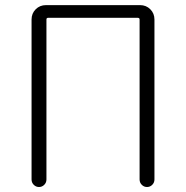

<svg xmlns="http://www.w3.org/2000/svg" viewBox="-20 -749 744 769"><path d="M106.4 -30.3V-670.9Q106.4 -695.3 123 -711.9Q139.6 -728.5 164.1 -728.5H541Q565.4 -728.5 582 -711.9Q598.6 -695.3 598.6 -670.9V-30.3Q598.6 -17.6 589.8 -8.8Q581.1 0 568.8 0Q556.6 0 547.9 -8.8Q539.1 -17.6 539.1 -30.3V-670.9Q539.1 -677.7 531.2 -677.7H172.9Q166 -677.7 166 -670.9V-30.3Q166 -17.6 157.2 -8.8Q148.4 0 136.2 0Q124 0 115.2 -8.8Q106.4 -17.6 106.4 -30.3Z"/></svg>

Font: irohamaru Light
Style: Regular
Weight: 200
Designer: [Source Han Sans]
Ryoko NISHIZUKA  (kana & ideographs); Paul D. Hunt (Latin, Greek & Cyrillic); Wenlong ZHANG  (bopomofo
Version: Version 1.01